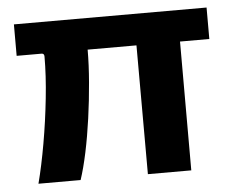

<svg xmlns="http://www.w3.org/2000/svg" viewBox="-43 -567 760 617"><g transform="rotate(-5 337.0 -258.5)"><path d="M644.5 -415.5H550V0H410L409.5 -415.5H252Q252 -367 247.2 -309.8Q242.5 -252.5 234.5 -195Q226.5 -137.5 215.8 -86.8Q205 -36 193 0H57Q71.5 -55.5 84 -126.8Q96.5 -198 104.2 -271.2Q112 -344.5 112 -405.5Q112 -415.5 103.5 -415.5H23V-517H644.5Z"/></g></svg>

Font: Public Sans
Style: Bold
Weight: 700
Designer: The Public Sans project authors (U.S. Web Design System). Libre Franklin designed by Pablo Impallari and Rodrigo Fuenzal
Version: Version 1.008; ttfautohint (v1.8.1) -l 8 -r 50 -G 200 -x 14 